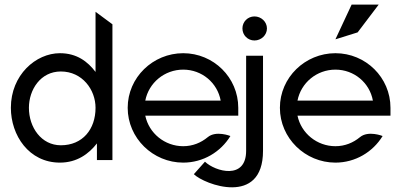

<svg xmlns="http://www.w3.org/2000/svg" viewBox="-20 -692 1738 830"><path d="M239 11C313 11 364 -27 399 -72V0H466V-587L393 -641V-381C359 -426 312 -462 239 -462C135 -462 27 -368 27 -226C27 -107 105 11 239 11ZM243 -383C336 -383 393 -304 393 -226C393 -133 337 -64 243 -64C159 -64 105 -141 105 -226C105 -304 155 -383 243 -383Z M608 -192H1010V-226C1010 -357 903 -462 772 -462C641 -462 532 -357 532 -226C532 -95 641 11 772 11C858 11 934 -35 976 -104C976 -104 914 -129 878 -99C849 -75 813 -60 772 -60C692 -60 624 -116 608 -192ZM934 -257H608C623 -334 691 -391 772 -391C853 -391 920 -334 934 -257Z M818 61C862 105 1117 202 1117 -40V-451H1044V-40C1044 87 911 50 866 7ZM1028 -569C1028 -540 1051 -517 1080 -517C1109 -517 1134 -540 1134 -569C1134 -598 1109 -621 1080 -621C1051 -621 1028 -598 1028 -569Z M1430 -522 1526 -552 1617 -672H1500ZM1266 -192H1668V-226C1668 -357 1561 -462 1430 -462C1299 -462 1190 -357 1190 -226C1190 -95 1299 11 1430 11C1516 11 1592 -35 1634 -104C1634 -104 1572 -129 1536 -99C1507 -75 1471 -60 1430 -60C1350 -60 1282 -116 1266 -192ZM1592 -257H1266C1281 -334 1349 -391 1430 -391C1511 -391 1578 -334 1592 -257Z"/></svg>

Font: Charger
Style: Regular
Weight: 400
Designer: Jasper
Foundry: Cannot Into Space Fonts
Version: Version 0.98